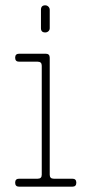

<svg xmlns="http://www.w3.org/2000/svg" viewBox="-20 -702 326 722"><path d="M252 -30Q267 -30 267 -15Q267 0 252 0H52Q37 0 37 -15Q37 -30 52 -30H122Q137 -30 137 -45V-455Q137 -470 122 -470H52Q37 -470 37 -485Q37 -500 52 -500H152Q167 -500 167 -485V-45Q167 -30 182 -30ZM150 -580Q134 -580 134 -596V-665Q134 -682 150 -682Q157 -682 162 -677Q167 -672 167 -665V-596Q167 -589 162 -584.5Q157 -580 150 -580Z"/></svg>

Font: ClassicType
Style: Regular
Weight: 400
Version: Version 1.004